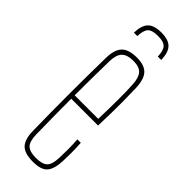

<svg xmlns="http://www.w3.org/2000/svg" viewBox="-253 -770 795 795"><g transform="rotate(45 144.5 -372.5)"><path d="M217 -191H237Q239 -159 239 -133Q239 -107 238 -85Q236 -37 218 -16Q200 5 152 5Q103 5 83 -16Q63 -37 62 -85Q58 -300 62 -514Q63 -563 84 -584Q105 -605 152 -605Q196 -605 216 -584Q236 -563 238 -514Q239 -487 239.5 -431Q240 -375 237 -292H80Q80 -246 80.5 -196.5Q81 -147 82 -85Q83 -44 98.5 -29.5Q114 -15 150 -15Q186 -15 201.5 -29.5Q217 -44 218 -85Q219 -108 219 -133.5Q219 -159 217 -191ZM152 -585Q115 -585 99 -568.5Q83 -552 82 -514Q81 -455 80.5 -406.5Q80 -358 80 -312H218Q220 -379 220 -432.5Q220 -486 218 -514Q216 -552 201 -568.5Q186 -585 152 -585ZM70 -669H90Q91 -703 103.5 -716.5Q116 -730 150 -730Q184 -730 196.5 -716.5Q209 -703 210 -669H230Q229 -712 210.5 -731Q192 -750 150 -750Q108 -750 89.5 -731Q71 -712 70 -669Z"/></g></svg>

Font: Big Shoulders Display Thin
Style: Regular
Weight: 100
Designer: Patric King
Foundry: XO Type Co
Version: Version 1.000; ttfautohint (v1.8.2)